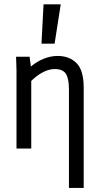

<svg xmlns="http://www.w3.org/2000/svg" viewBox="-20 -708 478 915"><path d="M378.9 -290V187.5H308.6V-282.2Q308.6 -334 293.9 -356.4Q279.3 -378.9 241.2 -378.9Q212.9 -378.9 183.6 -363.3Q154.3 -347.7 128.9 -322.3V0H58.6V-374L56.6 -437.5H121.1L127 -390.6Q154.3 -414.1 187.5 -427.7Q220.7 -441.4 254.9 -441.4Q310.5 -441.4 344.7 -407.2Q378.9 -373 378.9 -290ZM269.5 -687.5 240.2 -500H177.7L187.5 -687.5Z"/></svg>

Font: Sudo
Style: Bold
Weight: 700
Monospace: yes
Designer: Jens Kutilek
Foundry: Jens Kutilek
Version: Version 0.040